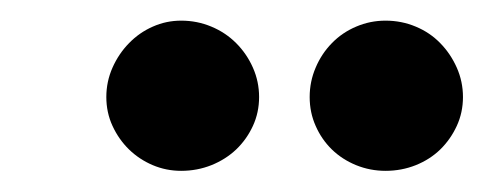

<svg xmlns="http://www.w3.org/2000/svg" viewBox="-20 -741 468 186"><path d="M231 -647Q231 -632 225 -619Q219 -606 208.8 -596.2Q198.5 -586.5 184.8 -581Q171 -575.5 155.5 -575.5Q141 -575.5 128 -581Q115 -586.5 105 -596.2Q95 -606 89 -619Q83 -632 83 -647Q83 -662 89 -675.5Q95 -689 105 -699.2Q115 -709.5 128 -715.2Q141 -721 155.5 -721Q171 -721 184.8 -715.2Q198.5 -709.5 208.8 -699.2Q219 -689 225 -675.5Q231 -662 231 -647ZM428.5 -647Q428.5 -632 422.5 -619Q416.5 -606 406.5 -596.2Q396.5 -586.5 382.8 -581Q369 -575.5 353.5 -575.5Q338.5 -575.5 325 -581Q311.5 -586.5 301.5 -596.2Q291.5 -606 285.8 -619Q280 -632 280 -647Q280 -662 285.8 -675.5Q291.5 -689 301.5 -699.2Q311.5 -709.5 325 -715.2Q338.5 -721 353.5 -721Q369 -721 382.8 -715.2Q396.5 -709.5 406.5 -699.2Q416.5 -689 422.5 -675.5Q428.5 -662 428.5 -647Z"/></svg>

Font: Lato Heavy
Style: Italic
Weight: 800
Italic angle: -7°
Designer: Lukasz Dziedzic
Foundry: tyPoland Lukasz Dziedzic
Version: Version 2.007; 2014-02-27